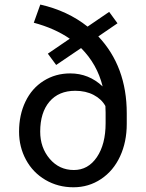

<svg xmlns="http://www.w3.org/2000/svg" viewBox="-20 -791 626 821"><path d="M400.4 -635.3Q522 -506.3 522 -306.6V-261.2Q522 -184.1 493.4 -122.3Q464.8 -60.5 412.1 -25.4Q359.4 9.8 293.9 9.8Q228 9.8 174.3 -21.7Q120.6 -53.2 91.1 -107.9Q61.5 -162.6 61.5 -228Q61.5 -299.8 88.9 -356.7Q116.2 -413.6 166.7 -445.3Q217.3 -477.1 280.3 -477.1Q359.9 -477.1 418.9 -421.4Q395.5 -516.6 326.7 -585.4L220.2 -513.2L184.6 -561.5L278.3 -625.5Q213.9 -669.9 124.5 -693.8L152.3 -771.5Q269 -745.1 354.5 -677.2L446.8 -740.2L482.4 -691.4ZM431.6 -310.1 430.7 -337.4Q414.6 -367.2 380.6 -385Q346.7 -402.8 301.8 -402.8Q231 -402.8 191.4 -356.2Q151.9 -309.6 151.9 -228Q151.9 -159.7 192.6 -111.8Q233.4 -64 295.9 -64Q356.9 -64 394.3 -119.1Q431.6 -174.3 431.6 -264.2Z"/></svg>

Font: Roboto-ThirdPerson-AD3FC
Style: ThirdPerson-AD3FC
Weight: 400
Designer: Google
Version: Version 2.137; 2017